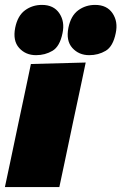

<svg xmlns="http://www.w3.org/2000/svg" viewBox="-33 -763 495 783"><path d="M-13 0Q-2 -52 8.5 -101.2Q19 -150.5 32 -213L42.5 -263Q54.5 -318.5 63 -359.2Q71.5 -400 78.8 -434Q86 -468 93 -502L316.5 -508Q309 -472.5 301.8 -437.8Q294.5 -403 285.5 -361.2Q276.5 -319.5 264.5 -263L254 -213Q241 -151 230.5 -101.2Q220 -51.5 209 0ZM331 -538Q288.5 -538 262 -567.5Q235.5 -597 246 -650Q256 -699 286 -721Q316 -743 355 -743Q403 -743 426 -708.8Q449 -674.5 439 -628Q428 -573.5 398 -555.8Q368 -538 331 -538ZM114 -538Q71.5 -538 45 -567.5Q18.5 -597 29 -650Q39 -699 69 -721Q99 -743 138 -743Q186 -743 209 -708.8Q232 -674.5 222 -628Q211 -573.5 181 -555.8Q151 -538 114 -538Z"/></svg>

Font: Commissioner Black
Style: Italic
Weight: 900
Italic angle: -12°
Designer: Kostas Bartsokas
Foundry: Kostas Bartsokas
Version: Version 1.000; ttfautohint (v1.8.3)